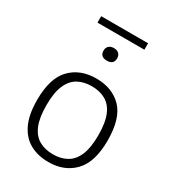

<svg xmlns="http://www.w3.org/2000/svg" viewBox="-210 -989 1002 1113"><g transform="rotate(30 291.0 -433.0)"><path d="M291 9.5Q220 9.5 167 -19.8Q114 -49 84.5 -110.8Q55 -172.5 55 -270.5Q55 -416 119.8 -482.8Q184.5 -549.5 291 -549.5Q398.5 -549.5 462.8 -483.8Q527 -418 527 -270.5Q527 -125.5 462 -58Q397 9.5 291 9.5ZM291 -42.5Q344 -42.5 383.2 -64.5Q422.5 -86.5 443.8 -136.2Q465 -186 465 -269.5Q465 -354 443.8 -404Q422.5 -454 383.2 -475.8Q344 -497.5 291 -497.5Q238 -497.5 199 -475.8Q160 -454 138.5 -404.5Q117 -355 117 -271.5Q117 -187 138.2 -136.8Q159.5 -86.5 198.8 -64.5Q238 -42.5 291 -42.5ZM291 -669Q245.5 -669 245.5 -710.5Q245.5 -730 257.5 -741.5Q269.5 -753 291 -753Q312.5 -753 324.5 -741.5Q336.5 -730 336.5 -710.5Q336.5 -669 291 -669ZM134 -833V-876H448V-833Z"/></g></svg>

Font: Encode Sans SemiExpanded SemiExpanded Light
Style: Regular
Weight: 300
Width: 6
Designer: Multiple Designers
Foundry: Impallari Type
Version: Version 3.000; ttfautohint (v1.8.3) -l 8 -r 50 -G 200 -x 14 